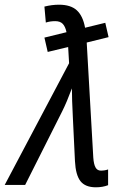

<svg xmlns="http://www.w3.org/2000/svg" viewBox="-74 -787 521 817"><path d="M245 -101 236 -288Q232 -364 232 -411Q210 -352 191 -314L33 0H-54L220 -518L216 -587L129 -566L115 -627L209 -650Q204 -674 193 -685.5Q182 -697 161 -697Q139 -697 121 -691L115 -759Q147 -767 177 -767Q227 -767 253 -743Q279 -719 288 -669L374 -690L388 -629L295 -606L323 -116Q325 -88 332.5 -74.5Q340 -61 355 -61Q372 -61 386 -66V1Q363 10 334 10Q289 10 268.5 -16Q248 -42 245 -101Z"/></svg>

Font: Noto Sans UI Narrow
Style: Italic
Weight: 400
Width: 4
Italic angle: -12°
Designer: Monotype Design Team
Foundry: Monotype Imaging Inc.
Version: Version 1.001